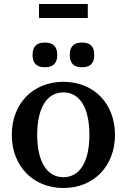

<svg xmlns="http://www.w3.org/2000/svg" viewBox="-20 -925 633 960"><path d="M297 -39C215 -39 166 -116 166 -251C166 -386 215 -463 297 -463C379 -463 427 -386 427 -251C427 -116 379 -39 297 -39ZM39 -251C39 -95 145 15 297 15C449 15 555 -95 555 -251C555 -407 449 -516 297 -516C145 -516 39 -407 39 -251ZM143 -647C143 -610 164 -589 201 -589H208C245 -589 266 -610 266 -647V-654C266 -691 245 -712 208 -712H201C164 -712 143 -691 143 -654ZM175 -835H419V-905H175ZM329 -647C329 -610 350 -589 386 -589H394C431 -589 451 -610 451 -647V-654C451 -691 431 -712 394 -712H386C350 -712 329 -691 329 -654Z"/></svg>

Font: LT Superior Serif Semibold
Style: Regular
Weight: 600
Designer: Daniel Lyons
Foundry: LyonsType
Version: Version 2.120;FEAKit 1.0